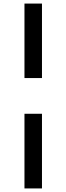

<svg xmlns="http://www.w3.org/2000/svg" viewBox="-20 -865 372 1075"><path d="M117 -845H215V-428H117ZM117 -228H215V190H117Z"/></svg>

Font: Evergrow Sans 
Style: Medium
Weight: 500
Foundry: 10Web
Version: Version 1.000